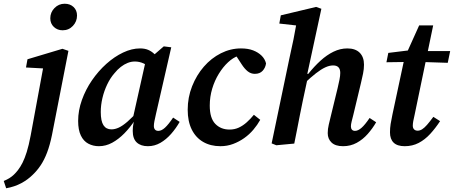

<svg xmlns="http://www.w3.org/2000/svg" viewBox="-97 -768 2428 1027"><path d="M-64 239 -77 200Q-60 193 -47 185Q-34 177 -22.5 166Q-11 155 -1 142Q12 125 23.5 102.5Q35 80 46 45Q57 10 67 -43L139 -433L170 -400L42 -407L50 -451L237 -507L269 -496L181 -46Q170 8 155 47.5Q140 87 121 115.5Q102 144 79 166Q52 193 16.5 212Q-19 231 -64 239ZM238 -606Q210 -606 191 -624Q172 -642 172 -670Q172 -702 194.5 -725Q217 -748 249 -748Q278 -748 296.5 -730.5Q315 -713 315 -685Q315 -653 293 -629.5Q271 -606 238 -606Z M432 14Q401 14 375.5 0.5Q350 -13 335.5 -43Q321 -73 321 -121Q321 -177 341 -233Q361 -289 395 -338.5Q429 -388 472 -426.5Q515 -465 561.5 -487Q608 -509 652 -509Q677 -509 695 -501.5Q713 -494 728.5 -479.5Q744 -465 760 -444L715 -398Q694 -418 671.5 -428.5Q649 -439 624 -439Q605 -439 586 -431.5Q567 -424 549 -410Q531 -396 515 -376Q493 -351 476.5 -316.5Q460 -282 451 -244Q442 -206 442 -169Q442 -120 456.5 -98Q471 -76 499 -76Q518 -76 538.5 -85.5Q559 -95 585 -117.5Q611 -140 646 -179L648 -127H626Q599 -86 568 -54.5Q537 -23 503 -4.5Q469 14 432 14ZM694 14Q656 14 634.5 -6Q613 -26 613 -68Q613 -79 614 -89Q615 -99 617 -108Q619 -117 621 -126L612 -128L685 -454L705 -456L779 -520L819 -515L737 -157Q732 -135 729 -120Q726 -105 726 -94Q726 -82 732 -75Q738 -68 750 -68Q767 -68 785.5 -85Q804 -102 829 -139L864 -116Q844 -81 818 -51.5Q792 -22 761 -4Q730 14 694 14Z M1082 14Q1029 14 989.5 -9Q950 -32 928.5 -75.5Q907 -119 907 -181Q907 -247 930.5 -306.5Q954 -366 993.5 -411.5Q1033 -457 1084.5 -483Q1136 -509 1192 -509Q1230 -509 1257 -498.5Q1284 -488 1302 -470.5Q1320 -453 1326 -429Q1323 -406 1308 -389.5Q1293 -373 1266 -373Q1245 -373 1228 -386.5Q1211 -400 1195 -425L1156 -485H1209V-469H1177Q1150 -460 1123 -435Q1096 -410 1073.5 -373.5Q1051 -337 1038 -293.5Q1025 -250 1025 -203Q1025 -136 1054.5 -105.5Q1084 -75 1131 -75Q1158 -75 1180.5 -85.5Q1203 -96 1223 -114Q1243 -132 1261 -154L1295 -127Q1280 -100 1258.5 -74.5Q1237 -49 1209.5 -29.5Q1182 -10 1150 2Q1118 14 1082 14Z M1381 9 1356 -1 1451 -456Q1463 -508 1473 -558Q1483 -608 1492 -660L1531 -627L1397 -642L1405 -686L1594 -731L1622 -721L1544 -360L1549 -352L1522 -226Q1514 -187 1506.5 -149.5Q1499 -112 1492 -75Q1485 -38 1477 0ZM1738 14Q1697 14 1676.5 -5.5Q1656 -25 1656 -56Q1656 -78 1661.5 -101Q1667 -124 1673 -149L1709 -297Q1715 -322 1719 -342.5Q1723 -363 1723 -378Q1723 -398 1713.5 -408Q1704 -418 1685 -418Q1665 -418 1642.5 -407.5Q1620 -397 1593 -376Q1566 -355 1530 -321L1529 -373H1552Q1584 -413 1617.5 -443.5Q1651 -474 1687 -491.5Q1723 -509 1761 -509Q1804 -509 1827 -486Q1850 -463 1850 -422Q1850 -399 1845 -374.5Q1840 -350 1834 -325L1793 -154Q1788 -134 1784 -118.5Q1780 -103 1780 -92Q1780 -81 1785.5 -74.5Q1791 -68 1802 -68Q1818 -68 1836.5 -84Q1855 -100 1880 -137L1915 -114Q1896 -81 1870 -51.5Q1844 -22 1811 -4Q1778 14 1738 14Z M1970 -435 1980 -485 2118 -502V-495H2311L2298 -432L2112 -438L2109 -437ZM2068 14Q2028 14 2008.5 -5Q1989 -24 1989 -60Q1989 -83 1992.5 -105Q1996 -127 2002 -155L2067 -459L2145 -632H2220L2121 -155Q2116 -134 2113.5 -120Q2111 -106 2111 -96Q2111 -83 2118 -76Q2125 -69 2137 -69Q2149 -69 2161 -76.5Q2173 -84 2187 -100Q2201 -116 2221 -143L2257 -120Q2232 -82 2204 -51.5Q2176 -21 2142.5 -3.5Q2109 14 2068 14Z"/></svg>

Font: Source Serif 4 SemiBold
Style: Italic
Weight: 600
Italic angle: -12°
Designer: Frank Grießhammer
Foundry: Adobe Systems Incorporated
Version: Version 4.004;hotconv 1.0.116;makeotfexe 2.5.65601